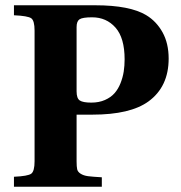

<svg xmlns="http://www.w3.org/2000/svg" viewBox="-20 -712 690 732"><path d="M272 -363.8Q272 -336.9 284.2 -328.9Q296.4 -320.8 328.1 -320.8Q357.4 -320.8 380.1 -330.8Q402.8 -340.8 416.7 -356.7Q430.7 -372.6 439.5 -394.8Q448.2 -417 451.7 -439.2Q455.1 -461.4 455.1 -485.8Q455.1 -567.4 420.4 -606.7Q385.7 -646 331.1 -646Q294.4 -646 283.2 -638.4Q272 -630.9 272 -608.9ZM33.2 0V-38.1Q86.4 -40.5 99.1 -49.8Q111.8 -59.1 111.8 -97.2V-595.2Q111.8 -633.3 99.1 -642.3Q86.4 -651.4 33.2 -653.8V-691.9H342.8Q475.6 -691.9 538.1 -653.8Q576.7 -630.4 599.9 -588.4Q623 -546.4 623 -488.8Q623 -381.3 545.9 -325.2Q476.6 -274.9 332 -274.9H272V-97.2Q272 -76.7 274.2 -66.7Q276.4 -56.6 287.6 -49.6Q298.8 -42.5 315.7 -40.3Q332.5 -38.1 368.2 -36.1V0Z"/></svg>

Font: Linguistics Pro
Style: Bold
Weight: 700
Designer: Stefan Peev, Context Ltd
Foundry: Stefan Peev, Context Ltd
Version: Version 001.000